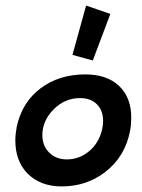

<svg xmlns="http://www.w3.org/2000/svg" viewBox="-20 -663 510 689"><path d="M289 -643 376 -613 313 -446 240 -466ZM447 -195Q430 -102 358 -46Q291 6 201 6Q124 6 77 -42Q35 -87 35 -159Q35 -180 40 -208Q59 -296 125.5 -346Q192 -396 286 -396Q364 -396 407.5 -354.5Q451 -313 451 -241Q451 -216 447 -195ZM347 -201Q350 -216 350 -229Q350 -266 328 -288.5Q306 -311 267 -311Q213 -311 173 -271Q132 -230 132 -178Q132 -140 156.5 -115.5Q181 -91 220 -91Q265 -91 300.5 -121Q336 -151 347 -201Z"/></svg>

Font: GFS Neohellenic Rg
Style: Bold Italic
Weight: 700
Italic angle: -12°
Designer: Designed by Takis Katsoulidis and George D. Matthiopoulos.
Foundry: Designed by Takis Katsoulidis and George D. Matthiopoulos.
Version: Version 1.0